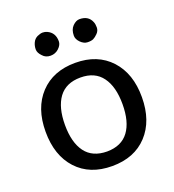

<svg xmlns="http://www.w3.org/2000/svg" viewBox="-130 -805 828 914"><g transform="rotate(-20 284.0 -348.5)"><path d="M284.2 -66.9Q357.4 -67.4 393.6 -116.2Q429.7 -165 429.7 -253.9Q429.7 -342.8 393.6 -391.6Q357.4 -441.4 284.2 -441.4Q210.9 -441.4 174.3 -392.1Q138.2 -342.8 138.2 -253.9Q138.2 -165 174.3 -116.2Q210.4 -67.4 284.2 -66.9ZM462.9 -444.3Q528.3 -373 527.8 -253.4Q527.3 -133.8 461.9 -63.5Q396.5 6.8 283.7 6.8Q170.9 6.8 105.5 -64Q40.5 -134.8 40.5 -254.9Q40.5 -375 106.4 -445.3Q172.4 -515.6 284.7 -515.6Q397 -515.6 462.9 -444.3ZM403.8 -591.8Q393.1 -586.9 374.5 -587.4Q356 -587.9 339.4 -604.5Q323.2 -621.1 323.2 -638.7Q323.2 -669.9 340.3 -687Q357.4 -704.1 375 -704.1Q419.9 -704.1 434.6 -667.5Q439.5 -656.7 439.5 -639.2Q439.5 -622.1 426.8 -609.4Q414.1 -596.7 403.8 -591.8ZM137.7 -672.9Q145 -689 160.6 -696.8Q176.8 -704.1 188.5 -704.1Q200.2 -704.1 210.9 -699.2Q247.1 -682.6 247.1 -638.7Q247.1 -620.6 229.5 -604Q211.9 -587.4 187.5 -587.4Q162.6 -587.4 147.9 -604.5Q130.4 -622.1 130.4 -639.6Q130.4 -657.2 137.7 -672.9Z"/></g></svg>

Font: Lato-Medium
Style: Regular
Weight: 500
Designer: Lukasz Dziedzic
Foundry: tyPoland Lukasz Dziedzic
Version: Version 2.006; 2014-01-15